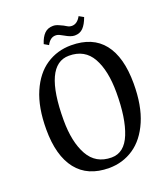

<svg xmlns="http://www.w3.org/2000/svg" viewBox="-142 -863 846 975"><g transform="rotate(-20 281.5 -376.0)"><path d="M543 -348Q543 -229 508 -148Q473 -67 413.5 -27Q354 13 280 13Q165 13 105.5 -62.5Q46 -138 46 -280Q46 -399 81 -479.5Q116 -560 175.5 -599.5Q235 -639 310 -639Q426 -639 484.5 -565Q543 -491 543 -348ZM145 -294Q145 -176 185 -104.5Q225 -33 310 -33Q379 -33 412 -114.5Q445 -196 445 -335Q445 -454 406 -523.5Q367 -593 282 -593Q145 -593 145 -294ZM422 -751Q409 -715 391.5 -697Q374 -679 346 -679Q325 -679 295 -697Q290 -699 278 -706Q266 -713 253 -713Q224 -713 206 -678L182 -692Q193 -727 211 -745Q229 -763 258 -763Q273 -763 289.5 -755Q306 -747 309 -746Q313 -744 324.5 -737Q336 -730 349 -730Q378 -730 397 -765Z"/></g></svg>

Font: Gupter Medium
Style: Regular
Weight: 500
Designer: Octavio Pardo
Version: Version 1.000